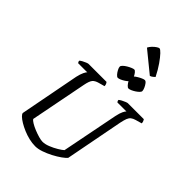

<svg xmlns="http://www.w3.org/2000/svg" viewBox="-325 -1280 1408 1408"><g transform="rotate(45 379.0 -576.5)"><path d="M324.9 0Q293 0 259.8 -7.9Q226.6 -15.8 196 -28.9Q165.3 -42.1 140.9 -56.7Q116.5 -71.4 102.3 -85.2Q88.1 -99 87.9 -109L177 -573Q184.8 -607.5 194.9 -628.4Q205.1 -649.4 211.9 -653.6H116.8Q115 -655.6 112.2 -660.5Q109.3 -665.4 109.3 -672.4Q115.8 -678.9 129.1 -686.1Q142.4 -693.2 155.6 -698.6Q168.9 -704 174.9 -704H361Q364.5 -700.2 368.6 -691.7Q372.7 -683.1 372.5 -671.4L325.6 -658.4Q295.1 -650.1 281.4 -633.5Q267.8 -616.8 259 -572.1L172.8 -131.3Q178.5 -122 198.2 -110Q217.9 -98 244.8 -87Q271.7 -76 297.2 -68.7Q322.7 -61.3 339.9 -61.3Q364.4 -61.3 396.5 -74Q428.6 -86.8 457 -104Q485.4 -121.1 496.8 -132.1L583.7 -573Q591.7 -610.3 601.4 -629.8Q611 -649.4 617.8 -653.6H523.8Q522 -655.6 519.1 -660.5Q516.2 -665.4 516.2 -672.4Q523.2 -679.1 536.9 -686.3Q550.5 -693.5 563.7 -698.7Q576.9 -704 581.6 -704H747.5Q750.3 -700 754.3 -691.8Q758.3 -683.6 758.3 -671.4L709.4 -657.4Q688.5 -651.6 676.3 -641.8Q664 -632 657 -614.2Q650 -596.3 643 -563.3L556.1 -111.6Q545.7 -98.4 519.1 -79.3Q492.5 -60.3 457.7 -42.1Q422.9 -23.9 387.8 -11.9Q352.7 0 324.9 0ZM508.6 -783.2Q500.1 -783.2 489 -795.7Q477.9 -808.2 469.2 -824.6Q460.5 -840.9 460.5 -851.5Q460.5 -860.2 471.5 -870.8Q482.6 -881.4 498.1 -890.5Q513.5 -899.7 528 -905.9Q542.4 -912.2 550.2 -912.2Q559.8 -912.2 569.9 -899.1Q579.9 -886.1 587.2 -869.4Q594.4 -852.7 594.4 -842Q594.4 -834.2 584.3 -824Q574.1 -813.8 560.1 -804.7Q546 -795.5 531.7 -789.3Q517.3 -783.2 508.6 -783.2ZM398.1 -783.2Q389.5 -783.2 378.4 -795.7Q367.4 -808.2 358.7 -824.6Q350 -841 350 -851.6Q350 -860.2 361.1 -870.8Q372.2 -881.4 387.5 -890.5Q402.9 -899.7 417.8 -905.9Q432.7 -912.2 440.4 -912.2Q449.1 -912.2 459.3 -899.1Q469.5 -886.1 476.7 -869.7Q483.8 -853.2 483.8 -841.9Q483.8 -834.2 473.8 -824Q463.7 -813.8 449.6 -804.7Q435.4 -795.5 421.1 -789.3Q406.7 -783.2 398.1 -783.2ZM554.4 -959.5 392.6 -1091.4Q399.4 -1105.7 413.2 -1120.2Q427 -1134.6 440.7 -1143.7Q454.4 -1152.9 461.6 -1152.9Q470.6 -1152.9 490.9 -1131.6Q511.1 -1110.4 537.7 -1072.4Q564.2 -1034.5 589.8 -983.6Q585.8 -979.6 575.7 -971.3Q565.6 -963 554.4 -959.5Z"/></g></svg>

Font: Texturina Medium
Style: Italic
Weight: 500
Italic angle: -11°
Designer: Guillermo Torres Carreño
Foundry: Omnibus-Type
Version: Version 1.002